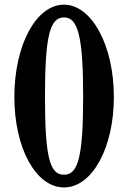

<svg xmlns="http://www.w3.org/2000/svg" viewBox="-20 -792 548 822"><path d="M254 10.5C374.5 10.5 467.5 -158.5 467.5 -377C467.5 -597.5 372.5 -772 254 -772C134.5 -772 41.5 -599 41.5 -377C41.5 -157 134 10.5 254 10.5ZM254 -44C194.5 -44 172.5 -114 172.5 -377.5C172.5 -640 194.5 -717.5 254 -717.5C313 -717.5 336 -639.5 336 -377.5C336 -115.5 313 -44 254 -44Z"/></svg>

Font: Libre Caslon Condensed SemiBold
Style: Regular
Weight: 600
Designer: Pablo Impallari, Rodrigo Fuenzalida, Katja Schimmel, Ertekin Erdin
Foundry: Pablo Impallari, Rodrigo Fuenzalida
Version: Version 2.000;gftools[0.9.33]